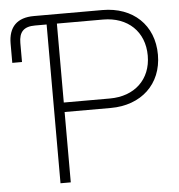

<svg xmlns="http://www.w3.org/2000/svg" viewBox="-52 -777 772 827"><g transform="rotate(-5 334.0 -364.0)"><path d="M176.3 0H220.7V-304.2H420.4C551.8 -304.2 642.6 -387.7 642.6 -515.1C642.6 -644 552.7 -727.5 421.4 -727.5H124.5C52.2 -727.5 14.6 -689.9 14.6 -617.7V-534.7H56.6V-616.7C56.6 -665 77.6 -686.5 126 -686.5H176.3ZM220.7 -345.2V-686.5H420.4C526.9 -686.5 598.6 -619.1 598.6 -515.1C598.6 -412.1 526.9 -345.2 420.4 -345.2Z"/></g></svg>

Font: Raveo Display Display ExLight
Style: Regular
Weight: 200
Designer: Jakub Foglar, Rasmus Andersson (Inter)
Foundry: Jakubfoglar.com
Version: Version 1.100;Glyphs 3.2.3 (3260)